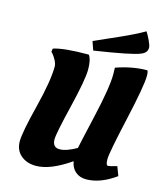

<svg xmlns="http://www.w3.org/2000/svg" viewBox="-135 -1033 975 1144"><g transform="rotate(15 352.5 -460.5)"><path d="M306 -120Q347 -120 410 -156Q412 -170 456 -361.5Q500 -553 500 -634Q500 -664 499 -675Q599 -710 690 -710Q696 -703 696 -676Q696 -616 646.5 -396Q597 -176 597 -137.5Q597 -99 611 -99Q620 -99 665 -112L686 -56Q592 12 505 12Q464 12 438 -11Q412 -34 406 -73Q283 12 195 12Q138 12 101.5 -19.5Q65 -51 65 -105.5Q65 -160 108 -330Q151 -500 151 -588Q151 -605 140.5 -625Q130 -645 120 -657L109 -669L112 -689Q175 -710 329 -710Q348 -684 348 -622Q348 -560 305 -383Q262 -206 262 -170Q262 -120 306 -120ZM665 -842Q665 -810 627 -796Q578 -775 348 -740L329 -794Q356 -806 406 -828Q456 -850 485 -863Q568 -900 625 -933Q636 -917 650.5 -886.5Q665 -856 665 -842Z"/></g></svg>

Font: Oleo Script
Style: Bold
Weight: 700
Designer: Soytutype
Foundry: Soytutype
Version: Version 1.002